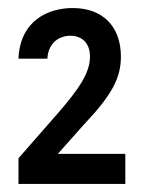

<svg xmlns="http://www.w3.org/2000/svg" viewBox="-20 -744 364 478"><path d="M26 -286H292V-361H124L189 -434C259 -508 281 -550 281 -603C281 -679 235 -724 161 -724C100 -724 30 -693 26 -598H98C100 -638 128 -655 155 -655C184 -655 204 -637 204 -603C204 -562 176 -522 124 -462L26 -350Z"/></svg>

Font: Kathrein 67 Medium Condensed
Style: Regular
Weight: 500
Width: 3
Designer: Lazydogs Typefoundry, based on Open Sans by Ascender Corporation
Foundry: Lazydogs Typefoundry
Version: Version 1.003;PS 001.003;hotconv 1.0.88;makeotf.lib2.5.64775